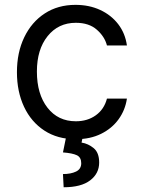

<svg xmlns="http://www.w3.org/2000/svg" viewBox="-20 -573 598 806"><path d="M298.3 11.4Q221.6 11.4 166.2 -24.9Q110.8 -61.1 81 -124.6Q51.1 -188.2 51.1 -269.9Q51.1 -353 81.9 -416.7Q112.6 -480.5 167.8 -516.5Q223 -552.6 296.9 -552.6Q354.4 -552.6 400.6 -531.2Q446.7 -509.9 476.2 -471.6Q505.7 -433.2 512.8 -382.1H429Q419.4 -419.4 386.5 -448.3Q353.7 -477.3 298.3 -477.3Q224.8 -477.3 179.9 -421.3Q134.9 -365.4 134.9 -272.7Q134.9 -177.9 179.3 -120.9Q223.7 -63.9 298.3 -63.9Q347.3 -63.9 382.3 -89.1Q417.3 -114.3 429 -159.1H512.8Q505.7 -110.8 477.8 -72.3Q449.9 -33.7 404.3 -11.2Q358.7 11.4 298.3 11.4ZM258.5 -2.8H328.1L322.4 25.6Q350.1 29.8 373.2 48.8Q396.3 67.8 396.3 109.4Q396.3 155.2 358.5 184.1Q320.7 213.1 247.2 213.1L244.3 157.7Q277.3 157.7 299.2 147.2Q321 136.7 321 112.2Q321 87.7 302.9 78.8Q284.8 70 244.3 66.8Z"/></svg>

Font: Inter Alia
Style: Regular
Weight: 400
Designer: Rasmus Andersson (Latin, Greek, Cyrillic etc.) and Evan from Shavian.info (Shavian, old style figures)
Foundry: Shavian.info
Version: Version 0.001;git-37ab20767